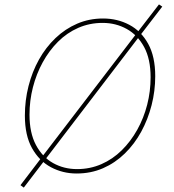

<svg xmlns="http://www.w3.org/2000/svg" viewBox="-20 -782 792 872"><path d="M702 -762 717 -752 617 -622 613 -617 185 -57 182 -53 88 70 73 59 169 -67 172 -71 597 -626 601 -631ZM328 6Q265 6 211.5 -22.5Q158 -51 125.5 -109Q93 -167 93 -257Q93 -326 109.5 -391Q126 -456 157 -511.5Q188 -567 232 -609Q276 -651 330.5 -674.5Q385 -698 448 -698Q513 -698 567 -669.5Q621 -641 653 -583Q685 -525 685 -436Q685 -369 668.5 -304.5Q652 -240 621.5 -184Q591 -128 547 -85Q503 -42 448 -18Q393 6 328 6ZM330 -14Q389 -14 440.5 -36.5Q492 -59 533 -99.5Q574 -140 603.5 -193Q633 -246 648.5 -306.5Q664 -367 664 -431Q664 -514 634.5 -568.5Q605 -623 555.5 -650.5Q506 -678 446 -678Q387 -678 335.5 -655.5Q284 -633 243.5 -592.5Q203 -552 174 -499Q145 -446 129.5 -385.5Q114 -325 114 -261Q114 -179 143 -124Q172 -69 221 -41.5Q270 -14 330 -14Z"/></svg>

Font: Bitter Thin
Style: Italic
Weight: 100
Italic angle: -9°
Designer: Sol Matas, and Bitter project Authors
Foundry: Sol Matas
Version: Version 2.002